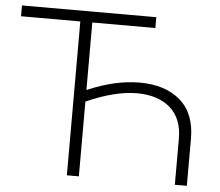

<svg xmlns="http://www.w3.org/2000/svg" viewBox="-51 -757 931 813"><g transform="rotate(5 415.0 -350.0)"><path d="M772 -201V0H721V-196Q721 -281 669.5 -326.5Q618 -372 527 -372Q435 -372 313 -318V0H262V-654H10V-700H581V-654H313V-367Q431 -418 535 -418Q645 -418 708.5 -362.5Q772 -307 772 -201Z"/></g></svg>

Font: Montserrat Atlas Light
Style: Regular
Weight: 300
Designer: Julieta Ulanovsky
Foundry: Julieta Ulanovsky
Version: Version 7.200